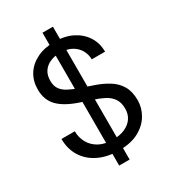

<svg xmlns="http://www.w3.org/2000/svg" viewBox="-209 -902 986 1099"><g transform="rotate(-30 284.0 -352.0)"><path d="M249 87V-791H318V87ZM292 12Q215 12 158 -16Q101 -44 70 -94Q39 -144 39 -210H127Q127 -169 146 -134.5Q165 -100 201.5 -79.5Q238 -59 293 -59Q339 -59 372.5 -74Q406 -89 424 -115.5Q442 -142 442 -178Q442 -219 424.5 -244.5Q407 -270 376.5 -286Q346 -302 307 -314.5Q268 -327 227 -341Q143 -370 103 -412.5Q63 -455 63 -522Q63 -578 89.5 -620.5Q116 -663 165.5 -687.5Q215 -712 283 -712Q350 -712 399.5 -687Q449 -662 477 -618.5Q505 -575 505 -518H417Q417 -549 402 -577Q387 -605 356.5 -623Q326 -641 279 -641Q242 -642 212.5 -629Q183 -616 166.5 -591.5Q150 -567 150 -530Q150 -497 164 -476Q178 -455 205 -440Q232 -425 269 -412.5Q306 -400 352 -384Q403 -367 443 -342.5Q483 -318 505.5 -280Q528 -242 528 -184Q528 -134 501.5 -89Q475 -44 423 -16Q371 12 292 12Z"/></g></svg>

Font: DM Sans 28pt
Style: Regular
Weight: 400
Version: Version 4.004;gftools[0.9.30]